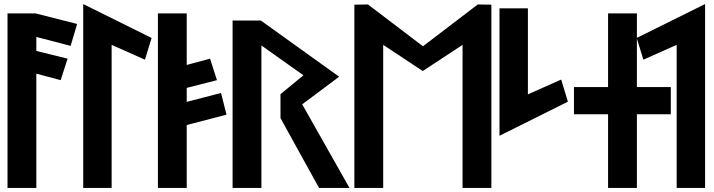

<svg xmlns="http://www.w3.org/2000/svg" viewBox="-20 -926 3517 946"><path d="M17 0H159V-563L279 -531L313 -637L159 -675V-744L328 -700L360 -808L155 -860H17Z M530 0V-705L694 -632L727 -739L390 -906V0Z M758 0H900V-310L1096 -361L1069 -468L900 -424V-493L1049 -531L1015 -637L900 -606V-860H758Z M1469 -412 1651 -548 1265 -825H1126V0H1268V-702L1475 -555L1362 -462V-344L1552 0H1702Z M2259 0H2401V-903L2334 -904L2064 -698L1793 -904L1726 -903V0H1868V-705L2063 -576L2259 -705Z M2441 -257 2778 -425 2745 -534 2581 -461V-885H2441Z M2976 -497H2808V-363H2976V0H3118V-363H3285V-497H3118V-860H2976Z M3454 -906 3117 -739 3150 -632 3314 -705V0H3454Z"/></svg>

Font: Ny Stormning
Style: Hf
Weight: 700
Designer: Robert Jablonski, Mew Too
Foundry: Cannot Into Space Fonts
Version: Version 0.90